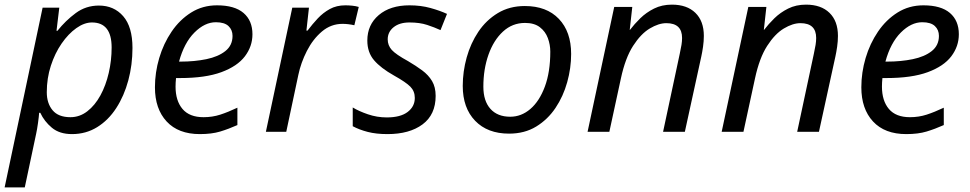

<svg xmlns="http://www.w3.org/2000/svg" viewBox="-42 -569 4190 829"><path d="M-22 240 142 -536H214L202 -436H206Q241 -480 285 -512.5Q329 -545 385 -545Q450 -545 490 -499Q530 -453 530 -362Q530 -289 512 -222Q494 -155 460 -102.5Q426 -50 377.5 -20Q329 10 269 10Q215 10 182 -17.5Q149 -45 132 -82H127Q126 -66 122 -37.5Q118 -9 114 9L65 240ZM262 -63Q302 -63 335 -88.5Q368 -114 391.5 -157Q415 -200 427.5 -254Q440 -308 440 -364Q440 -472 355 -472Q322 -472 287.5 -447.5Q253 -423 224 -381Q195 -339 177.5 -285Q160 -231 160 -171Q160 -123 185 -93Q210 -63 262 -63Z M821 10Q728 10 677.5 -44.5Q627 -99 627 -192Q627 -256 645.5 -318.5Q664 -381 699 -432.5Q734 -484 783.5 -515Q833 -546 895 -546Q971 -546 1009.5 -513Q1048 -480 1048 -421Q1048 -369 1015.5 -326Q983 -283 914 -257.5Q845 -232 735 -232H718Q717 -223 716.5 -213Q716 -203 716 -195Q716 -134 746 -98.5Q776 -63 837 -63Q875 -63 909 -74Q943 -85 983 -104V-29Q945 -12 908.5 -1Q872 10 821 10ZM731 -303H738Q798 -303 849 -313.5Q900 -324 931 -348.5Q962 -373 962 -414Q962 -440 944.5 -456.5Q927 -473 890 -473Q842 -473 797.5 -428.5Q753 -384 731 -303Z M1106 0 1220 -536H1292L1281 -437H1286Q1307 -465 1330 -489.5Q1353 -514 1382 -530Q1411 -546 1449 -546Q1463 -546 1478.5 -544.5Q1494 -543 1507 -539L1488 -460Q1461 -466 1437 -466Q1387 -466 1348 -433Q1309 -400 1283 -349Q1257 -298 1246 -245L1194 0Z M1631 10Q1582 10 1545.5 0.5Q1509 -9 1481 -24V-105Q1507 -89 1546.5 -75.5Q1586 -62 1628 -62Q1687 -62 1718 -85.5Q1749 -109 1749 -146Q1749 -175 1730 -194.5Q1711 -214 1659 -243Q1602 -275 1573 -309Q1544 -343 1544 -394Q1544 -462 1593.5 -504Q1643 -546 1726 -546Q1775 -546 1816.5 -534.5Q1858 -523 1888 -509L1860 -439Q1834 -451 1802 -461.5Q1770 -472 1726 -472Q1683 -472 1657.5 -451.5Q1632 -431 1632 -399Q1632 -373 1649.5 -353.5Q1667 -334 1720 -305Q1754 -285 1781 -265Q1808 -245 1823.5 -219Q1839 -193 1839 -155Q1839 -74 1782.5 -32Q1726 10 1631 10Z M2156 8Q2063 8 2009.5 -47.5Q1956 -103 1956 -198Q1956 -260 1973 -321Q1990 -382 2023.5 -432Q2057 -482 2107.5 -512.5Q2158 -543 2224 -543Q2318 -543 2371 -487.5Q2424 -432 2424 -336Q2424 -275 2407 -214Q2390 -153 2356.5 -103Q2323 -53 2273 -22.5Q2223 8 2156 8ZM2161 -65Q2209 -65 2248 -98.5Q2287 -132 2310.5 -195Q2334 -258 2334 -346Q2334 -376 2323.5 -404.5Q2313 -433 2289 -451.5Q2265 -470 2225 -470Q2170 -470 2129.5 -432.5Q2089 -395 2067 -332.5Q2045 -270 2045 -195Q2045 -133 2075.5 -99Q2106 -65 2161 -65Z M2495 0 2610 -539H2688L2677 -440H2678Q2697 -465 2722.5 -490Q2748 -515 2782 -532Q2816 -549 2859 -549Q2924 -549 2960.5 -513.5Q2997 -478 2997 -414Q2997 -391 2993.5 -367Q2990 -343 2986 -325L2915 0H2821L2893 -337Q2898 -360 2900.5 -375.5Q2903 -391 2903 -405Q2903 -469 2835 -469Q2802 -469 2763.5 -446Q2725 -423 2691.5 -371Q2658 -319 2639 -231L2589 0Z M3074 0 3189 -539H3267L3256 -440H3257Q3276 -465 3301.5 -490Q3327 -515 3361 -532Q3395 -549 3438 -549Q3503 -549 3539.5 -513.5Q3576 -478 3576 -414Q3576 -391 3572.5 -367Q3569 -343 3565 -325L3494 0H3400L3472 -337Q3477 -360 3479.5 -375.5Q3482 -391 3482 -405Q3482 -469 3414 -469Q3381 -469 3342.5 -446Q3304 -423 3270.5 -371Q3237 -319 3218 -231L3168 0Z M3871 10Q3778 10 3727.5 -44.5Q3677 -99 3677 -192Q3677 -256 3695.5 -318.5Q3714 -381 3749 -432.5Q3784 -484 3833.5 -515Q3883 -546 3945 -546Q4021 -546 4059.5 -513Q4098 -480 4098 -421Q4098 -369 4065.5 -326Q4033 -283 3964 -257.5Q3895 -232 3785 -232H3768Q3767 -223 3766.5 -213Q3766 -203 3766 -195Q3766 -134 3796 -98.5Q3826 -63 3887 -63Q3925 -63 3959 -74Q3993 -85 4033 -104V-29Q3995 -12 3958.5 -1Q3922 10 3871 10ZM3781 -303H3788Q3848 -303 3899 -313.5Q3950 -324 3981 -348.5Q4012 -373 4012 -414Q4012 -440 3994.5 -456.5Q3977 -473 3940 -473Q3892 -473 3847.5 -428.5Q3803 -384 3781 -303Z"/></svg>

Font: Manna Sans
Style: Italic
Weight: 400
Italic angle: -12°
Designer: Monotype Design Team
Foundry: Monotype Imaging Inc.
Version: Version 2.001.1; ttfautohint (v1.8.2)